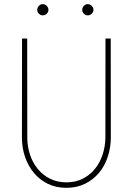

<svg xmlns="http://www.w3.org/2000/svg" viewBox="-20 -897 640 927"><path d="M514.6 -710.9 515.1 -229Q514.2 -181.6 499.8 -138.4Q485.4 -95.2 457.8 -62.3Q430.2 -29.3 390.6 -9.8Q351.1 9.8 300.8 9.8Q250 9.8 210.4 -9.8Q170.9 -29.3 143.6 -62.3Q116.2 -95.2 101.3 -138.4Q86.4 -181.6 85.9 -229L86.4 -710.9H111.3L111.8 -229Q112.3 -187.5 125.2 -149.2Q138.2 -110.8 162.4 -81.3Q186.5 -51.8 221.4 -34.2Q256.3 -16.6 300.8 -16.6Q345.2 -16.6 379.9 -34.4Q414.6 -52.2 438.5 -81.8Q462.4 -111.3 475.1 -149.7Q487.8 -188 488.8 -229L489.3 -710.9ZM159.7 -849.6Q159.7 -860.4 167.7 -868.7Q175.8 -877 186.5 -877Q197.3 -877 205.6 -868.7Q213.9 -860.4 213.9 -849.6Q213.9 -838.9 205.6 -830.8Q197.3 -822.8 186.5 -822.8Q175.8 -822.8 167.7 -830.8Q159.7 -838.9 159.7 -849.6ZM377 -849.6Q377 -860.4 385 -868.7Q393.1 -877 403.8 -877Q414.6 -877 422.9 -868.7Q431.2 -860.4 431.2 -849.6Q431.2 -838.9 422.9 -830.8Q414.6 -822.8 403.8 -822.8Q393.1 -822.8 385 -830.8Q377 -838.9 377 -849.6Z"/></svg>

Font: TypoPRO Roboto Mono
Style: Regular
Weight: 250
Designer: Google
Version: Version 2.000986; 2015; ttfautohint (v1.3)